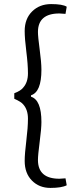

<svg xmlns="http://www.w3.org/2000/svg" viewBox="-20 -728 359 941"><path d="M307 -695 301 -660Q281 -662 271 -662Q166 -662 166 -571Q166 -548 174.5 -485Q183 -422 183 -386Q183 -277 132 -261V-254Q183 -238 183 -130Q183 -98 174.5 -33Q166 32 166 56Q166 148 271 148Q281 148 301 146L307 180Q282 193 227 193Q172 193 136.5 157Q101 121 101 61Q101 26 109 -38.5Q117 -103 117 -146.5Q117 -190 94 -216Q84 -229 50 -244V-271Q82 -283 94 -299Q117 -325 117 -368.5Q117 -412 109 -475.5Q101 -539 101 -576Q101 -636 137.5 -672Q174 -708 230.5 -708Q287 -708 307 -695Z"/></svg>

Font: Karma
Style: Regular
Weight: 400
Designer: Joana Correia
Foundry: Indian Type Foundry
Version: Version 1.202;PS 1.0;hotconv 1.0.78;makeotf.lib2.5.61930; tt